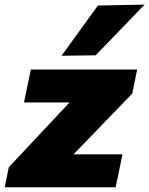

<svg xmlns="http://www.w3.org/2000/svg" viewBox="-45 -796 634 816"><path d="M-25 0 -7.5 -85.5Q35 -130.5 74.5 -172.8Q114 -215 149.5 -253L250.5 -360.5H57L86 -500.5H538L517 -398Q486.5 -367 445.2 -324.2Q404 -281.5 366 -242L267.5 -140H475.5L446.5 0ZM216.5 -559Q255.5 -613 294 -666Q332.5 -719 371 -772.5L569.5 -776.5Q516 -720.5 463.5 -666.5Q411 -612.5 361.5 -561Z"/></svg>

Font: Commissioner ExtraBold
Style: Italic
Weight: 800
Italic angle: -12°
Designer: Kostas Bartsokas
Foundry: Kostas Bartsokas
Version: Version 1.000; ttfautohint (v1.8.3)